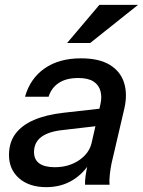

<svg xmlns="http://www.w3.org/2000/svg" viewBox="-20 -760 588 790"><path d="M330 0Q329 -13 332 -35.5Q335 -58 342 -88L338 -89L393 -330Q400 -360 393.5 -385Q387 -410 365 -424.5Q343 -439 302 -439Q252 -439 221.5 -418.5Q191 -398 180 -362H83Q104 -437 163.5 -478.5Q223 -520 313 -520Q388 -520 432 -493Q476 -466 490.5 -419.5Q505 -373 492 -315L439 -88Q435 -69 432 -43.5Q429 -18 431 0ZM170 10Q100 10 58.5 -26.5Q17 -63 17 -122Q17 -174 43.5 -209.5Q70 -245 120 -266.5Q170 -288 241 -296L410 -315L393 -243L239 -225Q180 -219 150 -196.5Q120 -174 120 -134Q120 -103 142 -87.5Q164 -72 205 -72Q263 -72 305 -100.5Q347 -129 357 -172L353 -95Q325 -47 278.5 -18.5Q232 10 170 10ZM351 -583H256L389 -740H548Z"/></svg>

Font: Instrument Sans Medium
Style: Italic
Weight: 500
Italic angle: -13°
Designer: Rodrigo Fuenzalida
Foundry: fragTYPE
Version: Version 1.000;gftools[0.9.28]